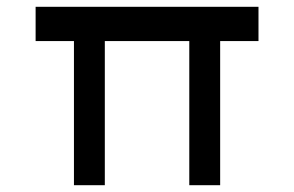

<svg xmlns="http://www.w3.org/2000/svg" viewBox="-20 -546 867 566"><path d="M198 0V-476L215 -425H85V-526H742V-425H620L629 -438V0H538V-460L548 -425H276L289 -438V0Z"/></svg>

Font: Lexend Giga
Style: Regular
Weight: 400
Designer: Bonnie Shaver-Troup, Thomas Jockin
Foundry: Lexend
Version: Version 1.007